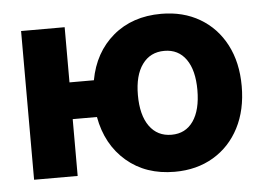

<svg xmlns="http://www.w3.org/2000/svg" viewBox="-43 -572 893 643"><g transform="rotate(-5 403.0 -250.5)"><path d="M768 -252Q768 -172 737 -112Q706 -52 650 -18.8Q594 14.5 520 14.5Q423 14.5 358 -41.2Q293 -97 276 -191H194.5V0H48V-500H194.5V-314.5H276.5Q293.5 -407 358.2 -461.8Q423 -516.5 520 -516.5Q594 -516.5 650 -483.5Q706 -450.5 737 -391Q768 -331.5 768 -252ZM619 -252Q619 -318.5 593 -355.2Q567 -392 520 -392Q472.5 -392 445.8 -355.2Q419 -318.5 419 -252Q419 -184.5 445.8 -147.2Q472.5 -110 520 -110Q567 -110 593 -147.2Q619 -184.5 619 -252Z"/></g></svg>

Font: Overused Grotesk
Style: Bold
Weight: 710
Version: Version 0.004